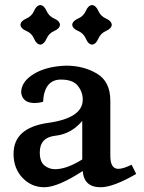

<svg xmlns="http://www.w3.org/2000/svg" viewBox="-20 -746 581 775"><path d="M386.2 9.8Q318.8 9.8 314 -55.7Q213.4 9.8 158.7 9.8Q106.9 9.8 70.8 -28.3Q34.7 -66.4 34.7 -125Q34.7 -230.5 174.3 -250Q314 -269.5 314 -343.8Q314 -375 293.9 -399.9Q273.9 -424.8 226.1 -424.8Q158.7 -424.8 153.8 -335Q135.7 -330.1 120.6 -330.1Q70.8 -330.1 65.4 -372.1Q65.4 -416.5 116.5 -447.5Q167.5 -478.5 247.1 -481Q316.9 -481 371.1 -449Q425.3 -417 425.3 -339.8V-117.2Q425.3 -64.5 457.5 -64.5Q477.1 -64.5 511.2 -81.1L529.8 -43.9Q437 9.8 386.2 9.8ZM201.7 -63Q249.5 -63 312 -102.5V-257.8Q267.1 -205.1 203.9 -198.2Q140.6 -191.4 140.6 -130.9Q140.6 -92.8 159.7 -77.9Q178.7 -63 201.7 -63ZM351.6 -565.9Q335.9 -567.4 326.7 -589.6Q317.4 -611.8 295.2 -621.1Q272.9 -630.4 271.5 -646Q272.9 -661.6 295.2 -671.1Q317.4 -680.7 326.7 -702.4Q335.9 -724.1 351.6 -725.6Q367.2 -724.1 376.7 -702.4Q386.2 -680.7 408 -671.1Q429.7 -661.6 431.2 -646Q429.7 -630.4 408 -621.1Q386.2 -611.8 376.7 -589.6Q367.2 -567.4 351.6 -565.9ZM142.6 -565.9Q127 -567.4 117.7 -589.6Q108.4 -611.8 86.2 -621.1Q64 -630.4 62.5 -646Q64 -661.6 86.2 -671.1Q108.4 -680.7 117.7 -702.4Q127 -724.1 142.6 -725.6Q158.2 -724.1 167.7 -702.4Q177.2 -680.7 199 -671.1Q220.7 -661.6 222.2 -646Q220.7 -630.4 199 -621.1Q177.2 -611.8 167.7 -589.6Q158.2 -567.4 142.6 -565.9Z"/></svg>

Font: Kelvinch
Style: Bold
Weight: 700
Designer: Paul James Miller
Foundry: High-Logic / Made with FontCreator
Version: Version 3.501;March 28, 2021;FontCreator 13.0.0.2683 64-bit